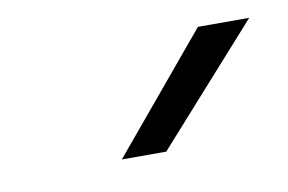

<svg xmlns="http://www.w3.org/2000/svg" viewBox="-34 -831 370 247"><g transform="rotate(-10 151.0 -707.5)"><path d="M235 -783H302L167 -632H109Z"/></g></svg>

Font: Krub Light
Style: Italic
Weight: 300
Italic angle: -8°
Designer: Ekaluck Peanpanawate
Foundry: Cadson Demak Co.,Ltd.
Version: Version 1.000; ttfautohint (v1.6)